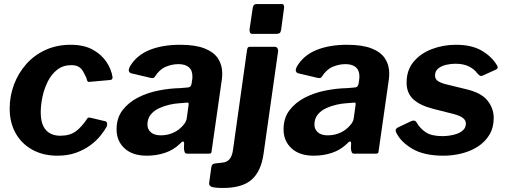

<svg xmlns="http://www.w3.org/2000/svg" viewBox="-20 -762 2512 952"><path d="M330 -540Q396 -540 439.5 -516Q483 -492 507.5 -455.5Q532 -419 538 -380Q538 -372 535.5 -369Q533 -366 523 -365L422 -356Q416 -355 413 -361Q410 -367 408 -377Q400 -394 392 -408Q384 -422 370.5 -430.5Q357 -439 333 -439Q293 -439 264 -416.5Q235 -394 217 -358Q199 -322 190.5 -281.5Q182 -241 182 -206Q182 -146 207.5 -117.5Q233 -89 279 -89Q326 -89 355.5 -110.5Q385 -132 414 -176Q418 -181 430 -178L501 -161Q508 -160 510.5 -153Q513 -146 509 -134Q498 -114 478 -89Q458 -64 427.5 -41.5Q397 -19 356.5 -4.5Q316 10 265 10Q194 10 140.5 -19.5Q87 -49 57.5 -101.5Q28 -154 28 -224Q28 -286 49.5 -343Q71 -400 110.5 -444.5Q150 -489 206 -514.5Q262 -540 330 -540Z M872 -49Q840 -18 797.5 -4Q755 10 708 10Q637 10 597.5 -26.5Q558 -63 558 -120Q558 -177 587.5 -215.5Q617 -254 663.5 -278Q710 -302 765.5 -313Q821 -324 872 -325L908 -328Q927 -328 930 -347L933 -368Q934 -372 934 -376.5Q934 -381 934 -384Q934 -414 916 -429Q898 -444 865 -444Q833 -444 802 -431Q771 -418 748 -382Q745 -377 740.5 -375.5Q736 -374 726 -376L629 -399Q623 -401 619.5 -408Q616 -415 624 -432Q657 -488 721 -514Q785 -540 873 -540Q948 -540 994 -522Q1040 -504 1061 -472Q1082 -440 1082 -397Q1082 -390 1081.5 -383Q1081 -376 1080 -368L1030 -18Q1029 -5 1026 -2.5Q1023 0 1012 0H909Q899 0 896 -7Q893 -14 892 -26L893 -52Q891 -70 872 -49ZM915 -241Q916 -249 914.5 -251.5Q913 -254 905 -253L869 -250Q848 -249 821 -243Q794 -237 769 -225.5Q744 -214 727.5 -194Q711 -174 711 -144Q711 -121 728 -106Q745 -91 776 -91Q804 -91 826.5 -99Q849 -107 865 -119Q882 -132 893 -146.5Q904 -161 906 -176Z M1287 -1Q1275 87 1228 128.5Q1181 170 1087 170Q1042 170 1028.5 164Q1015 158 1017 145L1028 66Q1029 60 1032 55.5Q1035 51 1043 49L1085 44Q1104 42 1117 28.5Q1130 15 1135 -17L1205 -515Q1207 -525 1210 -527.5Q1213 -530 1221 -530H1343Q1351 -530 1355.5 -523Q1360 -516 1359 -508L1287 -1ZM1374 -615Q1372 -602 1366.5 -598Q1361 -594 1347 -594H1232Q1222 -594 1219 -602Q1216 -610 1218 -621L1233 -722Q1236 -742 1251 -742H1378Q1385 -742 1387.5 -735Q1390 -728 1388 -719Z M1700 -49Q1668 -18 1625.5 -4Q1583 10 1536 10Q1465 10 1425.5 -26.5Q1386 -63 1386 -120Q1386 -177 1415.5 -215.5Q1445 -254 1491.5 -278Q1538 -302 1593.5 -313Q1649 -324 1700 -325L1736 -328Q1755 -328 1758 -347L1761 -368Q1762 -372 1762 -376.5Q1762 -381 1762 -384Q1762 -414 1744 -429Q1726 -444 1693 -444Q1661 -444 1630 -431Q1599 -418 1576 -382Q1573 -377 1568.5 -375.5Q1564 -374 1554 -376L1457 -399Q1451 -401 1447.5 -408Q1444 -415 1452 -432Q1485 -488 1549 -514Q1613 -540 1701 -540Q1776 -540 1822 -522Q1868 -504 1889 -472Q1910 -440 1910 -397Q1910 -390 1909.5 -383Q1909 -376 1908 -368L1858 -18Q1857 -5 1854 -2.5Q1851 0 1840 0H1737Q1727 0 1724 -7Q1721 -14 1720 -26L1721 -52Q1719 -70 1700 -49ZM1743 -241Q1744 -249 1742.5 -251.5Q1741 -254 1733 -253L1697 -250Q1676 -249 1649 -243Q1622 -237 1597 -225.5Q1572 -214 1555.5 -194Q1539 -174 1539 -144Q1539 -121 1556 -106Q1573 -91 1604 -91Q1632 -91 1654.5 -99Q1677 -107 1693 -119Q1710 -132 1721 -146.5Q1732 -161 1734 -176Z M2179 10Q2082 10 2024 -24.5Q1966 -59 1944 -106Q1937 -121 1951 -129L2016 -160Q2026 -165 2033.5 -164Q2041 -163 2047 -153Q2062 -126 2090.5 -106.5Q2119 -87 2175 -87Q2188 -87 2207.5 -89.5Q2227 -92 2245.5 -98.5Q2264 -105 2277 -117.5Q2290 -130 2290 -150Q2290 -165 2276 -176.5Q2262 -188 2228 -197L2129 -222Q2062 -239 2029 -270Q1996 -301 1996 -352Q1996 -414 2030.5 -455.5Q2065 -497 2121 -518.5Q2177 -540 2241 -540Q2320 -540 2370 -510Q2420 -480 2444 -438Q2448 -433 2447.5 -427Q2447 -421 2439 -417L2373 -387Q2366 -384 2361 -386Q2356 -388 2346 -399Q2332 -419 2305 -432.5Q2278 -446 2238 -446Q2215 -446 2191.5 -440.5Q2168 -435 2152.5 -422Q2137 -409 2137 -388Q2137 -374 2146 -364.5Q2155 -355 2184 -346L2294 -319Q2366 -302 2397 -263.5Q2428 -225 2428 -177Q2428 -129 2406.5 -93.5Q2385 -58 2349 -35Q2313 -12 2268.5 -1Q2224 10 2179 10Z"/></svg>

Font: Libre Franklin
Style: Bold Italic
Weight: 700
Italic angle: -8°
Designer: Pablo Impallari, Rodrigo Fuenzalida, Nhung Nguyen
Foundry: Impallari Type
Version: Version 3.000